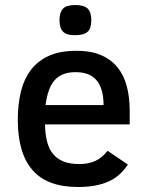

<svg xmlns="http://www.w3.org/2000/svg" viewBox="-20 -729 583 764"><path d="M159.2 -233.9Q159.7 -195.3 167.2 -165.8Q174.8 -136.2 190.9 -116.5Q207 -96.7 232.7 -86.4Q258.3 -76.2 295.9 -76.2Q331.1 -76.2 358.2 -88.1Q385.3 -100.1 408.2 -128.9L488.8 -74.2Q474.1 -52.2 456.1 -35.6Q438 -19 414.1 -7.8Q390.1 3.4 359.6 9.3Q329.1 15.1 290 15.1Q167.5 15.1 109.1 -52.5Q50.8 -120.1 50.8 -252Q50.8 -314 63.2 -364.5Q75.7 -415 103.3 -451.2Q130.9 -487.3 175.3 -507.1Q219.7 -526.9 284.2 -526.9Q341.3 -526.9 381.6 -509.8Q421.9 -492.7 447.3 -461.4Q472.7 -430.2 484.4 -386.2Q496.1 -342.3 496.1 -289.1V-233.9ZM392.1 -311Q392.1 -375 365.2 -408.4Q338.4 -441.9 280.8 -441.9Q251.5 -441.9 230.7 -433.3Q210 -424.8 196 -408.2Q182.1 -391.6 173.8 -367.2Q165.5 -342.8 161.1 -311ZM343.3 -648.9Q343.3 -615.2 328.1 -602.1Q313 -588.9 278.8 -588.9Q260.3 -588.9 248.3 -592.8Q236.3 -596.7 229.5 -604.5Q222.7 -612.3 219.7 -623.5Q216.8 -634.8 216.8 -648.9Q216.8 -679.7 230.5 -694.3Q244.1 -709 278.8 -709Q314.5 -709 328.9 -694.8Q343.3 -680.7 343.3 -648.9Z"/></svg>

Font: Lorenzo Sans Medium
Style: Regular
Weight: 500
Foundry: Intel Corporation
Version: Version 1.00; ttfautohint (v1.5)